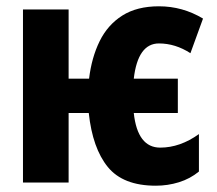

<svg xmlns="http://www.w3.org/2000/svg" viewBox="-20 -580 688 610"><path d="M475 10Q371 10 322.5 -49.5Q274 -109 262 -221H198V0H53V-550H198V-330H263Q271 -397 296.5 -449Q322 -501 368.5 -530.5Q415 -560 485 -560Q560 -560 625 -521L585 -411Q537 -442 485 -442Q418 -442 405 -330H545V-221H405Q417 -111 489 -111Q552 -111 612 -154V-35Q584 -12 548.5 -1Q513 10 475 10Z"/></svg>

Font: Noto Sans ExtraCondensed ExtraBold
Style: Regular
Weight: 800
Width: 2
Designer: Monotype Design Team
Foundry: Monotype Imaging Inc.
Version: Version 2.013; ttfautohint (v1.8.4.7-5d5b)